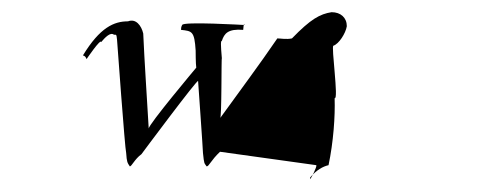

<svg xmlns="http://www.w3.org/2000/svg" viewBox="-20 -471 817 315"><path d="M116 -380C144 -426 167 -436 190 -436C203 -441 212 -429 215 -416C217 -370 221 -312 224 -260C223 -266 302 -360 302 -360C301 -366 301 -388 301 -388C299 -420 295 -420 277 -422C277 -428 279 -430 279 -430C279 -436 381 -430 381 -430C380 -436 379 -422 379 -422C354 -424 348 -416 344 -404C342 -404 342 -398 344 -375C343 -380 344 -274 341 -277C372 -320 405 -364 435 -408C440 -408 450 -406 459 -408C490 -440 505 -448 524 -451C539 -451 549 -442 549 -428C547 -416 536 -399 527 -396C523 -396 536 -306 529 -310C530 -280 527 -238 519 -200C510 -198 499 -192 489 -180C488 -178 490 -178 488 -176C491 -179 500 -197 499 -200L341 -222C326 -208 323 -198 319 -198C315 -204 315 -201 313 -220C313 -225 305 -338 305 -338C305 -343 212 -218 212 -218C201 -210 196 -198 193 -198C189 -204 188 -205 187 -220C185 -226 172 -406 172 -406C171 -415 171 -414 167 -414C161 -419 152 -409 146 -402C145 -408 122 -374 122 -374C120 -380 116 -380 116 -380Z"/></svg>

Font: Zinc
Style: Obl
Weight: 400
Version: Version 1